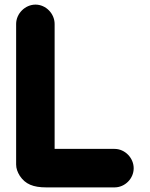

<svg xmlns="http://www.w3.org/2000/svg" viewBox="-20 -763 650 833"><path d="M50 -659V-49C50 -32 56 -16 66 0C90 36 124 50 181 50H477C522 50 560 12 560 -33C560 -78 522 -117 477 -117H217V-659C217 -704 179 -743 134 -743C89 -743 50 -704 50 -659Z"/></svg>

Font: Blanket
Style: Blk
Weight: 900
Foundry: Cannot Into Space Fonts
Version: Version 0.9